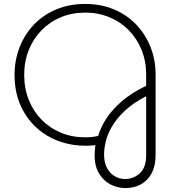

<svg xmlns="http://www.w3.org/2000/svg" viewBox="-20 -733 889 976"><path d="M618 223Q576 223 540.5 204Q505 185 483 148Q461 111 461 57Q461 45 462 31.5Q463 18 465 5Q383 14 309 -6Q235 -26 177.5 -73.5Q120 -121 87 -191.5Q54 -262 54 -352Q54 -427 79.5 -492.5Q105 -558 152 -607.5Q199 -657 265.5 -685Q332 -713 413 -713Q494 -713 560 -685Q626 -657 673 -607.5Q720 -558 745.5 -493Q771 -428 771 -354V54Q771 110 751 147.5Q731 185 696.5 204Q662 223 618 223ZM615 177Q659 177 691 147.5Q723 118 723 56V-244Q654 -208 612 -167.5Q570 -127 547.5 -87Q525 -47 517 -11Q509 25 509 53Q509 93 524 121Q539 149 563.5 163Q588 177 615 177ZM413 -35Q431 -35 446 -36.5Q461 -38 479 -42Q491 -84 519 -128Q547 -172 596 -215.5Q645 -259 723 -297V-354Q723 -422 699.5 -479.5Q676 -537 634.5 -579.5Q593 -622 536 -645.5Q479 -669 413 -669Q346 -669 289.5 -645.5Q233 -622 191 -579Q149 -536 126 -478Q103 -420 103 -352Q103 -284 126 -226Q149 -168 191 -125Q233 -82 289.5 -58.5Q346 -35 413 -35Z"/></svg>

Font: MuseoModerno Thin ExtraLight
Style: Regular
Weight: 250
Version: Version 1.002